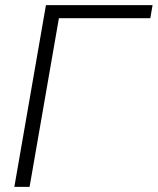

<svg xmlns="http://www.w3.org/2000/svg" viewBox="-20 -731 617 751"><path d="M576.7 -710.9H159.7L36.1 0H95.7L210.4 -659.7H567.9Z"/></svg>

Font: Roboto Light
Style: Italic
Weight: 300
Italic angle: -12°
Designer: Google
Version: Version 2.137; 2017